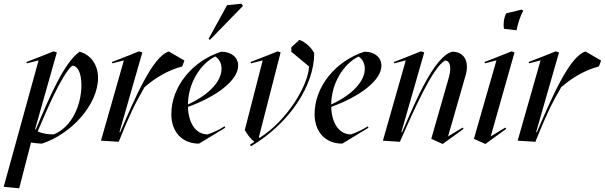

<svg xmlns="http://www.w3.org/2000/svg" viewBox="-72 -764 3276 1040"><path d="M122 -63 118 -64 236 -480 218 -486 161 -463 71 -428 74 -421 137 -437 -52 248 32 256 96 8C114 11 139 14 155 14C315 -38 459 -198 459 -342C459 -414 419 -468 359 -484C275 -424 198 -243 122 -63ZM132 -52C172 -146 259 -356 319 -408C350 -408 369 -367 369 -302C369 -198 319 -76 219 -36C187 -36 160 -40 132 -52Z M571 4C627 -136 659 -203 711 -292C771 -344 839 -384 915 -404L927 -436L843 -485C755 -461 655 -224 579 -48H575L699 -480L681 -486L624 -463L534 -428L537 -421L599 -437L475 -2Z M1006 14 1148 -72 1144 -80C1123 -65 1085 -47 1053 -36C990 -36 949 -94 946 -185C1104 -242 1218 -330 1218 -408C1218 -453 1182 -484 1126 -484C968 -433 856 -293 856 -146C856 -50 914 14 1006 14ZM1065 -548 1244 -732 1236 -744 1158 -736 1058 -554ZM946 -198C947 -308 1008 -415 1094 -458C1116 -445 1128 -419 1128 -392C1128 -326 1066 -254 946 -198Z M1288 28C1496 -96 1630 -300 1630 -476C1614 -508 1582 -536 1550 -548L1506 -508V-484L1602 -404C1598 -304 1486 -113 1334 -17L1330 -20L1448 -480L1432 -486L1375 -463L1285 -428L1288 -421L1351 -437L1254 -60C1267 -35 1288 -9 1306 4L1282 20Z M1782 14 1924 -72 1920 -80C1899 -65 1861 -47 1829 -36C1766 -36 1725 -94 1722 -185C1880 -242 1994 -330 1994 -408C1994 -453 1958 -484 1902 -484C1744 -433 1632 -293 1632 -146C1632 -50 1690 14 1782 14ZM1722 -198C1723 -308 1784 -415 1870 -458C1892 -445 1904 -419 1904 -392C1904 -326 1842 -254 1722 -198Z M2326 16 2439 -66 2434 -73 2355 -25 2450 -356C2472 -431 2442 -484 2378 -484C2282 -460 2182 -224 2106 -48H2102L2226 -480L2208 -486L2151 -463L2061 -428L2064 -421L2126 -437L2002 -2L2094 4C2170 -168 2270 -396 2338 -436C2367 -436 2375 -398 2358 -340L2264 -12Z M2557 16 2670 -66 2665 -73 2586 -25 2715 -480 2699 -486 2642 -463 2552 -428 2555 -421 2617 -437 2495 -12ZM2658 -608 2726 -600C2732 -635 2748 -681 2762 -706L2754 -712L2670 -692C2658 -670 2653 -633 2658 -608Z M2828 4C2884 -136 2916 -203 2968 -292C3028 -344 3096 -384 3172 -404L3184 -436L3100 -485C3012 -461 2912 -224 2836 -48H2832L2956 -480L2938 -486L2881 -463L2791 -428L2794 -421L2856 -437L2732 -2Z"/></svg>

Font: Mazius Display Extra italic
Style: Regular
Weight: 400
Italic angle: -17°
Designer: Alberto Casagrande & Collletttivo
Foundry: Collletttivo
Version: Version 2.000;Glyphs 3.2 (3217)